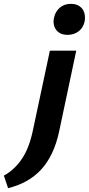

<svg xmlns="http://www.w3.org/2000/svg" viewBox="-147 -687 461 997"><path d="M24 -11 112 -424H249L160 -4Q133 121 67.5 192.5Q2 264 -105 290L-127 225Q-71 194 -33 137.5Q5 81 24 -11ZM204 -506Q176 -506 158.5 -518.5Q141 -531 134.5 -552Q128 -573 134 -597Q141 -628 164 -647.5Q187 -667 221 -667Q249 -667 267 -654Q285 -641 291 -619.5Q297 -598 292 -573Q284 -541 260 -523.5Q236 -506 204 -506Z"/></svg>

Font: Ysabeau ExtraBold
Style: Italic
Weight: 800
Italic angle: -12°
Designer: Christian Thalmann (Catharsis Fonts)
Version: Version 2.002